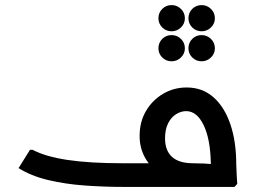

<svg xmlns="http://www.w3.org/2000/svg" viewBox="-20 -735 1006 755"><path d="M465 0Q390 0 313.5 -5.5Q237 -11 169.5 -27Q102 -43 53 -74L98 -146H108Q159 -119 246 -106Q333 -93 465 -93H741Q762 -93 782.5 -92Q803 -91 816.5 -89.5Q830 -88 830 -88L809 -80Q809 -84 809 -87.5Q809 -91 809 -95Q807 -189 780.5 -243.5Q754 -298 712 -298Q692 -298 672.5 -286Q653 -274 641 -250Q629 -226 629 -191Q629 -143 656.5 -118Q684 -93 740 -93V-24Q668 -24 621.5 -48Q575 -72 552 -112Q529 -152 529 -200Q529 -256 554 -298.5Q579 -341 621 -366Q663 -391 714 -391Q776 -391 819.5 -352.5Q863 -314 886 -246Q909 -178 909 -89Q910 -63 911 -41.5Q912 -20 913 -12L902 0ZM655 -494Q633 -494 618 -509Q603 -524 603 -545Q603 -567 618 -582Q633 -597 655 -597Q676 -597 691.5 -582Q707 -567 707 -545Q707 -524 691.5 -509Q676 -494 655 -494ZM655 -612Q633 -612 618 -627Q603 -642 603 -663Q603 -685 618 -700Q633 -715 655 -715Q676 -715 691.5 -700Q707 -685 707 -663Q707 -642 691.5 -627Q676 -612 655 -612ZM773 -494Q751 -494 736 -509Q721 -524 721 -545Q721 -567 736 -582Q751 -597 773 -597Q794 -597 809.5 -582Q825 -567 825 -545Q825 -524 809.5 -509Q794 -494 773 -494ZM773 -612Q751 -612 736 -627Q721 -642 721 -663Q721 -685 736 -700Q751 -715 773 -715Q794 -715 809.5 -700Q825 -685 825 -663Q825 -642 809.5 -627Q794 -612 773 -612Z"/></svg>

Font: Fustat SemiBold
Style: Regular
Weight: 600
Designer: Mohamed Gaber, Khaled Hosny, Laura Garcia Mut
Foundry: Kief Type Foundry, Alif Type Foundry, Hard Type Foundry
Version: Version 1.007